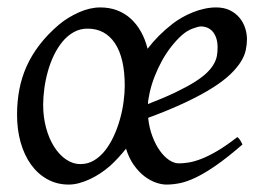

<svg xmlns="http://www.w3.org/2000/svg" viewBox="-20 -477 711 517"><path d="M379.4 -208Q378.9 -205.6 378.7 -202.6Q378.4 -199.7 378.4 -196.8Q421.4 -213.4 451.9 -228Q482.4 -242.7 503.2 -255.6Q523.9 -268.6 536.4 -280.5Q548.8 -292.5 555.4 -304Q562 -315.4 564 -326.4Q565.9 -337.4 565.9 -349.1Q565.9 -364.3 562 -375.2Q558.1 -386.2 552 -392.8Q545.9 -399.4 537.8 -402.6Q529.8 -405.8 521 -405.8Q514.2 -405.8 498.8 -400.1Q483.4 -394.5 469.2 -381.8Q455.1 -369.1 441.7 -352.1Q428.2 -335 416.7 -314.5Q405.3 -293.9 396.5 -271.5Q387.7 -249 382.8 -226.6Q381.8 -222.2 381.1 -217.5Q380.4 -212.9 379.4 -208ZM315.9 -246.1Q315.9 -320.8 289.6 -360.4Q263.2 -399.9 215.8 -399.9Q195.3 -399.9 178.5 -390.4Q161.6 -380.9 148.4 -365Q135.3 -349.1 125.2 -328.4Q115.2 -307.6 108.9 -284.9Q102.5 -262.2 99.4 -238.8Q96.2 -215.3 96.2 -194.8Q96.2 -162.1 104 -133.1Q111.8 -104 125.5 -82.3Q139.2 -60.5 157.5 -47.9Q175.8 -35.2 196.8 -35.2Q216.8 -35.2 233.4 -45.2Q250 -55.2 263.2 -72Q276.4 -88.9 286.4 -110.6Q296.4 -132.3 303 -155.8Q309.6 -179.2 312.7 -202.6Q315.9 -226.1 315.9 -246.1ZM645 -371.1Q645 -357.4 641.8 -342.3Q638.7 -327.1 628.7 -311Q618.7 -294.9 600.6 -277.3Q582.5 -259.8 553 -241Q523.4 -222.2 480.7 -201.9Q438 -181.6 378.9 -159.7Q381.8 -132.3 390.4 -109.9Q398.9 -87.4 410.4 -71.3Q421.9 -55.2 435.3 -46.1Q448.7 -37.1 461.9 -37.1Q472.7 -37.1 487.3 -39.3Q502 -41.5 521.2 -48.8Q540.5 -56.2 564.7 -70.3Q588.9 -84.5 619.1 -107.9Q623.5 -105 627.4 -98.4Q631.3 -91.8 632.8 -87.9Q592.8 -53.2 562.3 -32Q531.7 -10.7 507.8 0.7Q483.9 12.2 464.8 16.1Q445.8 20 428.2 20Q415 20 399.7 14.6Q384.3 9.3 369.1 -2.2Q354 -13.7 340.8 -32Q327.6 -50.3 319.3 -76.7Q309.6 -64.5 299.1 -53Q288.6 -41.5 276.9 -30.8Q264.6 -20 250.7 -10.7Q236.8 -1.5 222.2 5.4Q207.5 12.2 193.1 16.1Q178.7 20 165 20Q133.3 20 107.4 5.6Q81.5 -8.8 63.5 -33.9Q45.4 -59.1 35.6 -93.5Q25.9 -127.9 25.9 -168Q25.9 -203.1 32 -235.6Q38.1 -268.1 51.5 -298.1Q64.9 -328.1 86.4 -356.2Q107.9 -384.3 138.2 -410.2Q162.1 -430.2 192.1 -443.6Q222.2 -457 250 -457Q274.9 -457 295.4 -449.2Q315.9 -441.4 332 -426.8Q348.1 -412.1 359.6 -391.6Q371.1 -371.1 377.4 -345.7Q391.6 -364.3 408.4 -381.1Q425.3 -397.9 444.8 -413.1Q456.1 -421.9 470.2 -429.9Q484.4 -438 499.8 -444.1Q515.1 -450.2 531 -453.6Q546.9 -457 562 -457Q583 -457 598.6 -449.5Q614.3 -441.9 624.5 -429.7Q634.8 -417.5 639.9 -402.1Q645 -386.7 645 -371.1Z"/></svg>

Font: Gentium
Style: Italic
Weight: 400
Italic angle: -7°
Designer: J. Victor Gaultney
Version: Version 1.02; 2005; OFL release